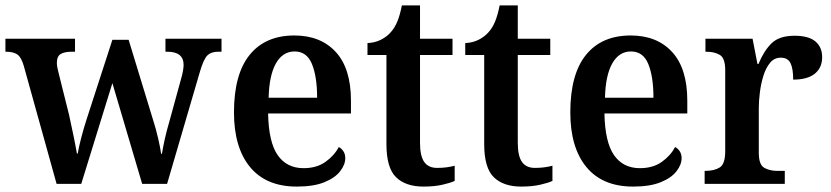

<svg xmlns="http://www.w3.org/2000/svg" viewBox="-21 -679 3070 709"><path d="M67 -435Q58 -467 43.5 -477.5Q29 -488 1 -488H-1V-536H256V-488H245Q217 -488 203 -479.5Q189 -471 189 -446Q189 -438 191.5 -426Q194 -414 197 -403L234 -255Q242 -219 250.5 -177.5Q259 -136 263 -112H266Q270 -136 279 -170.5Q288 -205 299 -239L394 -532H454L544 -237Q555 -203 563 -168Q571 -133 574 -111H577Q581 -136 587.5 -165.5Q594 -195 606 -236L648 -389Q652 -402 654.5 -416.5Q657 -431 657 -439Q657 -488 597 -488H590V-536H797V-488H785Q758 -488 744 -473.5Q730 -459 716 -410L596 0H504L394 -372L279 0H188Z M1075 10Q962 10 902.5 -62Q843 -134 843 -264Q843 -405 901 -476.5Q959 -548 1066 -548Q1163 -548 1219 -487Q1275 -426 1275 -307V-260H969Q971 -154 1004.5 -106Q1038 -58 1100 -58Q1148 -58 1180.5 -81Q1213 -104 1230 -136Q1240 -131 1247 -120.5Q1254 -110 1254 -95Q1254 -71 1235 -46.5Q1216 -22 1176.5 -6Q1137 10 1075 10ZM1150 -318Q1150 -396 1131 -442.5Q1112 -489 1067 -489Q1023 -489 998 -445Q973 -401 971 -318Z M1543 10Q1477 10 1441.5 -24.5Q1406 -59 1406 -147V-476H1336V-520Q1363 -521 1385 -532Q1407 -543 1421 -559Q1436 -575 1446 -599Q1456 -623 1463 -659H1530V-536H1650V-476H1530V-152Q1530 -103 1545.5 -81Q1561 -59 1593 -59Q1611 -59 1627 -61Q1643 -63 1658 -67V-11Q1644 -4 1613.5 3Q1583 10 1543 10Z M1904 10Q1838 10 1802.5 -24.5Q1767 -59 1767 -147V-476H1697V-520Q1724 -521 1746 -532Q1768 -543 1782 -559Q1797 -575 1807 -599Q1817 -623 1824 -659H1891V-536H2011V-476H1891V-152Q1891 -103 1906.5 -81Q1922 -59 1954 -59Q1972 -59 1988 -61Q2004 -63 2019 -67V-11Q2005 -4 1974.5 3Q1944 10 1904 10Z M2317 10Q2204 10 2144.5 -62Q2085 -134 2085 -264Q2085 -405 2143 -476.5Q2201 -548 2308 -548Q2405 -548 2461 -487Q2517 -426 2517 -307V-260H2211Q2213 -154 2246.5 -106Q2280 -58 2342 -58Q2390 -58 2422.5 -81Q2455 -104 2472 -136Q2482 -131 2489 -120.5Q2496 -110 2496 -95Q2496 -71 2477 -46.5Q2458 -22 2418.5 -6Q2379 10 2317 10ZM2392 -318Q2392 -396 2373 -442.5Q2354 -489 2309 -489Q2265 -489 2240 -445Q2215 -401 2213 -318Z M2581 0V-48H2584Q2616 -48 2636.5 -60.5Q2657 -73 2657 -120V-420Q2657 -464 2637.5 -476Q2618 -488 2587 -488H2584V-536H2758L2776 -443H2780Q2799 -490 2827.5 -518.5Q2856 -547 2913 -547Q2965 -547 2990 -526Q3015 -505 3015 -468Q3015 -429 2988 -407Q2961 -385 2908 -385Q2908 -426 2898 -446Q2888 -466 2862 -466Q2838 -466 2822.5 -447Q2807 -428 2798 -399Q2789 -370 2785 -338Q2781 -306 2781 -280V-115Q2781 -71 2801 -59.5Q2821 -48 2849 -48H2877V0Z"/></svg>

Font: Noto Serif Thai SemiCondensed SemiBold
Style: Regular
Weight: 600
Width: 4
Designer: Monotype Design Team
Foundry: Monotype Imaging Inc.
Version: Version 2.002; ttfautohint (v1.8.4.7-5d5b)